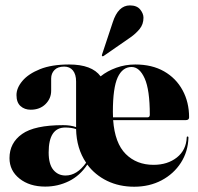

<svg xmlns="http://www.w3.org/2000/svg" viewBox="-20 -698 752 728"><path d="M697 -253Q697 -242.5 684 -242.5H409Q415.5 -155 456.8 -114Q498 -73 562 -73Q615.5 -73 650.8 -101Q686 -129 688 -177Q688 -180.5 691 -180.5Q694.5 -180.5 694.5 -176Q693 -123 665.8 -80.8Q638.5 -38.5 592.5 -14.2Q546.5 10 489 10Q432 10 386.2 -12.2Q340.5 -34.5 311 -74Q283.5 -32 241.5 -11.2Q199.5 9.5 151.5 9.5Q92 9.5 54 -20.8Q16 -51 16 -98.5Q16 -156 63.5 -189.8Q111 -223.5 219.5 -223.5Q248 -223.5 268.5 -216V-389Q268.5 -416 256.5 -430.8Q244.5 -445.5 223.5 -445.5Q199 -445.5 186.5 -432.5Q174 -419.5 174 -400.5V-354Q174 -324.5 152.5 -303.2Q131 -282 96.5 -282Q73 -282 57.8 -295.8Q42.5 -309.5 42.5 -337.5Q42.5 -364.5 65 -391.2Q87.5 -418 131.8 -435.8Q176 -453.5 242 -453.5Q328.5 -453.5 361.5 -408.5Q387 -429 421 -441.2Q455 -453.5 493 -453.5Q556.5 -453.5 602 -427.5Q647.5 -401.5 672.2 -356Q697 -310.5 697 -253ZM408 -274Q408 -263 408.5 -253H539Q548 -253 548 -263Q548 -357.5 528.5 -400.8Q509 -444 479 -444Q444.5 -444 426.2 -404.5Q408 -365 408 -274ZM164.5 -120Q164.5 -75.5 182.2 -54Q200 -32.5 228.5 -32.5Q272 -32.5 306.5 -81Q270 -135 268.5 -208.5Q250.5 -214.5 227.5 -214.5Q164.5 -214.5 164.5 -120ZM407.5 -613.5Q428 -677.5 472.5 -677.5Q499 -677.5 511.5 -662Q524 -646.5 524 -631Q524 -606 509.5 -588.2Q495 -570.5 475 -556.5L372.5 -485.5Q369 -483.5 367 -485.5Q365.5 -487 367 -491.5Z"/></svg>

Font: Fraunces 144pt
Style: Bold
Weight: 700
Version: Version 1.000;[b76b70a41]